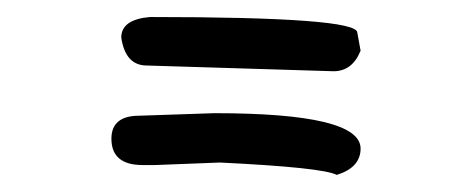

<svg xmlns="http://www.w3.org/2000/svg" viewBox="-20 -361 565 228"><path d="M158.2 -340.8Q404.3 -340.8 404.3 -322.3L408.2 -300.8Q398.4 -276.4 376 -276.4L154.3 -283.2Q128.9 -283.2 124 -316.4Q124 -337.9 158.2 -340.8ZM234.4 -226.6Q408.2 -226.6 408.2 -184.6Q408.2 -162.1 379.9 -153.3Q363.3 -162.1 241.2 -168L164.1 -165H149.4Q112.3 -165 112.3 -196.3Q112.3 -223.6 145.5 -223.6Z"/></svg>

Font: Sue Ellen Francisco 
Style: Regular
Weight: 400
Designer: Kimberly Geswein
Foundry: Kimberly Geswein
Version: Version 1.002 2007